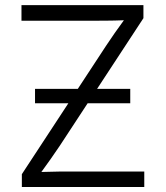

<svg xmlns="http://www.w3.org/2000/svg" viewBox="-20 -748 662 768"><path d="M67.4 0V-51.3L404.3 -564.9Q420.9 -590.3 439 -616Q457 -641.6 475.6 -667Q438.5 -665.5 401.6 -665.3Q364.7 -665 328.1 -665H65.9V-727.5H553.7V-675.3L219.2 -165Q201.7 -138.7 183.1 -112.5Q164.6 -86.4 145.5 -60.1Q181.6 -61.5 217.8 -61.8Q253.9 -62 290 -62H557.1V0ZM120.1 -335V-392.6H501V-335Z"/></svg>

Font: Inter Light
Style: Regular
Weight: 300
Designer: Rasmus Andersson
Foundry: rsms
Version: Version 4.000;git-a52131595